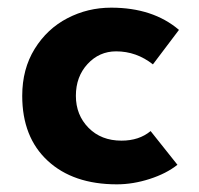

<svg xmlns="http://www.w3.org/2000/svg" viewBox="-20 -469 519 501"><path d="M285 12Q171 12 104.5 -49.5Q38 -111 38 -219Q38 -289 70.5 -341.5Q103 -394 156 -421.5Q209 -449 270 -449Q379 -449 447 -391L379 -301Q336 -335 283 -335Q239 -335 208.5 -302Q178 -269 178 -219Q178 -169 211 -135.5Q244 -102 297 -102Q343 -102 373 -127L443 -39Q414 -16 370.5 -2Q327 12 285 12Z"/></svg>

Font: Josefin Sans
Style: Bold
Weight: 700
Designer: Santiago Orozco
Foundry: Typemade
Version: Version 2.000